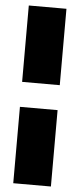

<svg xmlns="http://www.w3.org/2000/svg" viewBox="-57 -765 380 889"><g transform="rotate(5 133.0 -320.0)"><path d="M215 -378H40V-733H215ZM40 -262H215V93H40Z"/></g></svg>

Font: Teko
Style: Bold
Weight: 700
Designer: Manushi Parikh, Jonny Pinhorn
Foundry: Indian Type Foundry
Version: Version 1.106;PS 1.0;hotconv 1.0.78;makeotf.lib2.5.61930; tt